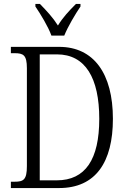

<svg xmlns="http://www.w3.org/2000/svg" viewBox="-20 -951 640 971"><path d="M240 -771H305C323 -816 361 -880 387 -918V-931H364C328 -895 298 -863 273 -822C247 -863 217 -895 182 -931H159V-918C185 -880 224 -816 240 -771ZM35 0H279C464 0 551 -131 551 -350C551 -579 454 -714 279 -714H35V-682H53C98 -682 116 -673 116 -606V-111C116 -42 99 -32 54 -32H35ZM267 -39H181V-676H268C412 -676 482 -556 482 -350C482 -145 412 -39 267 -39Z"/></svg>

Font: Noto Serif Georgian Condensed Light
Style: Regular
Weight: 300
Width: 3
Designer: Monotype Design Team, Akaki Razmadze
Foundry: Google LLC
Version: Version 2.003